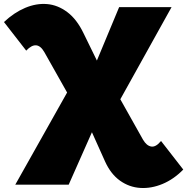

<svg xmlns="http://www.w3.org/2000/svg" viewBox="-120 -736 943 967"><path d="M803 118Q755 167 698.5 190.5Q642 214 586.5 210.5Q531 207 484.5 174Q438 141 409 77L343 -70L226 194H-43L218 -270L103 -474Q66 -538 12 -481L-100 -625Q-49 -673 7 -696.5Q63 -720 117 -715.5Q171 -711 219 -675Q267 -639 301 -568L368 -431L480 -700H744L486 -236L600 -33Q618 -2 641.5 2Q665 6 691 -26Z"/></svg>

Font: Montserrat Black
Style: Regular
Weight: 900
Designer: Julieta Ulanovsky
Foundry: Julieta Ulanovsky
Version: Version 9.000; ttfautohint (v1.8.4.7-5d5b)